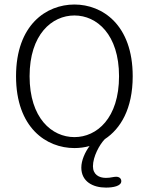

<svg xmlns="http://www.w3.org/2000/svg" viewBox="-20 -645 659 850"><path d="M309.5 10.5C332 10.5 354.5 7.5 376.5 1.5C356.5 28.5 340 65 340 97C340 159 391.5 185.5 449 185.5C480.5 185.5 517 179 517 157C517 146 509 137.5 494 137.5C489.5 137.5 483.5 138.5 477.5 139.5C469 141.5 458 142.5 448.5 142.5C418 142.5 391.5 127.5 391.5 91C391.5 48.5 420.5 -5 444 -29C514 -75 567.5 -163.5 567.5 -307.5C567.5 -535.5 433 -625 309.5 -625C185.5 -625 51 -535.5 51 -307.5C51 -79 185.5 10.5 309.5 10.5ZM309.5 -38C209.5 -38 111 -122 111 -307.5C111 -492 209.5 -576.5 309.5 -576.5C409 -576.5 507 -492 507 -307.5C507 -122 409 -38 309.5 -38Z"/></svg>

Font: RTM Light Light
Style: Regular
Weight: 300
Designer: after Tyler Finck
Foundry: An Endless Supply
Version: Version 1.000;Glyphs 3.2.1 (3258)